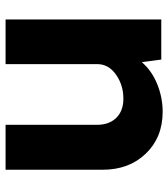

<svg xmlns="http://www.w3.org/2000/svg" viewBox="22 -612 595 678"><g transform="rotate(-90 319.0 -272.5)"><path d="M589.8 -549.8V0H448.2L439 -68.8Q409.2 -33.7 361.6 -14.4Q314 4.9 264.2 4.9Q173.3 4.9 116.2 -54.4Q59.1 -113.8 59.1 -207V-549.8H217.8V-226.1Q217.8 -184.1 242.4 -158.9Q267.1 -133.8 310.1 -133.8Q357.9 -133.8 395 -159.9Q432.1 -186 432.1 -226.1V-549.8Z"/></g></svg>

Font: Oakes Grotesk
Style: Bold
Weight: 700
Designer: Samuel Oakes
Foundry: Samuel Oakes
Version: Version 1.0 | wf-rip DC20170320